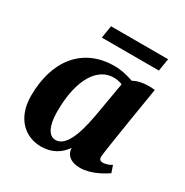

<svg xmlns="http://www.w3.org/2000/svg" viewBox="-154 -770 872 906"><g transform="rotate(30 282.0 -317.5)"><path d="M183 -578H494L505 -646H194ZM190 11C250 11 291 -15 320 -56C320 -23 345 6 400 6C461 6 517 -30 542 -46L529 -84C513 -74 494 -69 482 -69C467 -69 461 -76 461 -89C461 -115 523 -488 523 -489C513 -490 502 -491 491 -491C455 -491 428 -484 407 -472C373 -484 340 -492 303 -492C129 -492 31 -364 31 -174C31 -49 107 11 190 11ZM235 -50C200 -50 175 -89 175 -171C175 -354 243 -443 326 -443C343 -443 358 -440 374 -434L342 -249C319 -117 284 -50 235 -50Z"/></g></svg>

Font: Caladea
Style: Bold Italic
Weight: 700
Italic angle: -9°
Designer: Carolina Giovagnoli and Andres Torresi
Foundry: Carolina Giovagnoli & Andres Torresi
Version: Version 1.001;hotconv 1.0.109;makeotfexe 2.5.65596